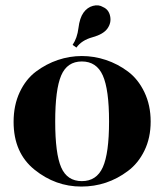

<svg xmlns="http://www.w3.org/2000/svg" viewBox="-20 -676 604 706"><path d="M247 -511Q264 -536 268.5 -573Q273 -610 287 -629.5Q301 -649 322 -654.5Q343 -660 359 -650Q380 -641 385 -616.5Q390 -592 375 -571Q360 -550 320 -539Q280 -528 261 -501ZM205 -60.5Q227 -10 281 -10Q335 -10 358 -61Q381 -112 381 -229.5Q381 -347 358 -398.5Q335 -450 281 -450Q227 -450 205 -398.5Q183 -347 183 -229Q183 -111 205 -60.5ZM30 -228Q30 -289 52.5 -337Q75 -385 112.5 -413Q150 -441 193 -455.5Q236 -470 281 -470Q326 -470 369.5 -455.5Q413 -441 450.5 -413Q488 -385 511 -337Q534 -289 534 -229Q534 -169 511 -122Q488 -75 450 -47Q374 10 279 10Q184 10 107 -52Q30 -114 30 -228Z"/></svg>

Font: Rozha One
Style: Regular
Weight: 400
Designer: Tim Donaldson, Indian Type Foundry
Foundry: Indian Type Foundry
Version: Version 1.301;PS 1.0;hotconv 1.0.78;makeotf.lib2.5.61930; tt